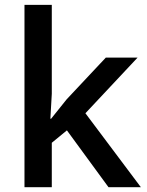

<svg xmlns="http://www.w3.org/2000/svg" viewBox="-20 -780 612 800"><path d="M189.9 -285.2 195.8 -389.2V-759.8H82V0H195.8V-185.1L258.8 -236.8L432.1 0H566.9L335.9 -308.1L553.2 -540H420.9L257.8 -366.2L192.9 -285.2Z"/></svg>

Font: Open Sans 600
Style: Regular
Weight: 600
Foundry: Ascender Corporation
Version: Version 1.100;PS 001.100;hotconv 1.0.88;makeotf.lib2.5.64775